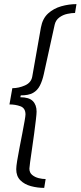

<svg xmlns="http://www.w3.org/2000/svg" viewBox="-20 -755 392 934"><path d="M195 159Q162 159 130.5 150.5Q99 142 79 122Q59 102 59 68Q59 55 63.5 27Q68 -1 75 -36.5Q82 -72 88.5 -106Q95 -140 99.5 -165.5Q104 -191 104 -198Q104 -229 79.5 -238Q55 -247 26 -247L40 -326Q71 -326 101.5 -339.5Q132 -353 137 -383L179 -621Q187 -665 214 -689.5Q241 -714 278 -724.5Q315 -735 352 -735L345 -692Q329 -692 307.5 -687.5Q286 -683 268.5 -670Q251 -657 246 -635L193 -394Q186 -362 174 -338.5Q162 -315 140.5 -303Q119 -291 81 -291L79 -282Q121 -282 139.5 -263.5Q158 -245 158 -212Q158 -201 154.5 -171.5Q151 -142 146 -104Q141 -66 135.5 -29.5Q130 7 126.5 33.5Q123 60 123 65Q123 85 136.5 96Q150 107 168 111.5Q186 116 202 116Z"/></svg>

Font: Archivo Expanded ExtraLight
Style: Italic
Weight: 250
Width: 7
Italic angle: -10°
Designer: Hector Gatti
Foundry: Omnibus-Type
Version: Version 2.001